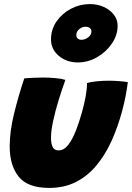

<svg xmlns="http://www.w3.org/2000/svg" viewBox="-20 -889 646 941"><path d="M406.5 -482Q424 -487.5 454.2 -490.5Q484.5 -493.5 512 -493.5Q535 -493.5 562.2 -491.5Q589.5 -489.5 606.5 -486.5Q597.5 -416 579.5 -348Q558.5 -269.5 527.8 -200.8Q497 -132 454 -79.8Q411 -27.5 353.5 2.2Q296 32 221.5 32Q115.5 32 71.5 -23.2Q27.5 -78.5 27.5 -171.5Q27.5 -244.5 48.8 -331.5Q70 -418.5 99 -505Q116 -506.5 142.5 -507.8Q169 -509 190.5 -509Q222 -509 253 -506Q284 -503 300.5 -497.5Q283.5 -450.5 267.2 -397.8Q251 -345 240.5 -296.5Q230 -248 230 -212.5Q230 -185 238.2 -168.5Q246.5 -152 267 -152Q294 -152 315 -179.8Q336 -207.5 352.5 -250.2Q369 -293 381.5 -338Q393.5 -381 400 -417.2Q406.5 -453.5 406.5 -482ZM361.5 -583Q306.5 -583 268.2 -615.2Q230 -647.5 230 -695.5Q230 -745 257.2 -784.2Q284.5 -823.5 328 -846.2Q371.5 -869 420 -869Q457.5 -869 488.5 -855Q519.5 -841 538 -817Q556.5 -793 556.5 -763Q556.5 -716.5 528.2 -675.2Q500 -634 455.5 -608.5Q411 -583 361.5 -583ZM378.5 -694Q396.5 -694 412.2 -705.8Q428 -717.5 428 -734.5Q428 -746 419.8 -752Q411.5 -758 398.5 -758Q382.5 -758 368.2 -746Q354 -734 354 -717Q354 -706 361.2 -700Q368.5 -694 378.5 -694Z"/></svg>

Font: Grandstander Black
Style: Italic
Weight: 900
Italic angle: -15°
Designer: Tyler Finck
Foundry: Etcetera Type Co
Version: Version 1.200; ttfautohint (v1.8.3)